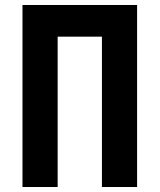

<svg xmlns="http://www.w3.org/2000/svg" viewBox="-20 -750 640 770"><path d="M70.2 0V-730H529.8V0H388.8V-603H211.2V0Z"/></svg>

Font: JetBrains Mono
Style: Regular
Weight: 400
Monospace: yes
Designer: Philipp Nurullin, Konstantin Bulenkov
Foundry: JetBrains
Version: Version 2.305